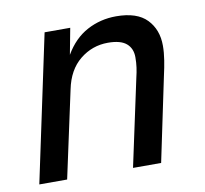

<svg xmlns="http://www.w3.org/2000/svg" viewBox="-66 -615 732 686"><g transform="rotate(-10 300.0 -272.0)"><path d="M23 0 136 -532H229L211 -437Q243 -492 291.5 -518Q340 -544 397 -544Q473 -544 508.5 -507Q544 -470 544 -412Q544 -387 539.5 -359Q535 -331 530 -310L465 0H363L431 -317Q435 -333 437.5 -350.5Q440 -368 440 -388Q440 -420 419 -438Q398 -456 352 -456Q295 -456 250.5 -420Q206 -384 192 -315L124 0Z"/></g></svg>

Font: Geist Mono Medium
Style: Italic
Weight: 500
Italic angle: -12°
Monospace: yes
Designer: Basement.studio, Andrés Briganti, Mateo Zaragoza
Foundry: Basement.studio, Vercel, Andrés Briganti, Guido Ferreyra, Mateo Zaragoza
Version: Version 1.500; ttfautohint (v1.8.4.7-5d5b)